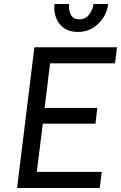

<svg xmlns="http://www.w3.org/2000/svg" viewBox="-20 -935 604 955"><path d="M65 0 151 -700H562L552 -620H229L202 -398H464L455 -320H193L163 -80H486L476 0ZM367 -776Q325 -776 297.5 -796Q270 -816 258.5 -847.5Q247 -879 251 -915H324Q320 -886 332 -862.5Q344 -839 374 -839Q406 -839 423.5 -862.5Q441 -886 445 -915H518Q514 -879 494 -847.5Q474 -816 442 -796Q410 -776 367 -776Z"/></svg>

Font: Inclusive Sans
Style: Italic
Weight: 400
Italic angle: -7°
Designer: Olivia King
Foundry: Olivia King
Version: Version 2.004